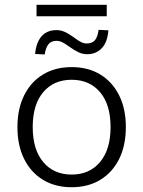

<svg xmlns="http://www.w3.org/2000/svg" viewBox="-20 -776 600 804"><path d="M280 8Q211 8 160 -23Q109 -54 81 -110.5Q53 -167 53 -244Q53 -320 81 -376.5Q109 -433 160 -464Q211 -495 280 -495Q349 -495 400 -464Q451 -433 479 -376.5Q507 -320 507 -244Q507 -167 479 -110.5Q451 -54 400 -23Q349 8 280 8ZM280 -45Q355 -45 399 -97.5Q443 -150 443 -244Q443 -338 399 -390Q355 -442 280 -442Q205 -442 161 -390Q117 -338 117 -244Q117 -150 161 -97.5Q205 -45 280 -45ZM133 -708V-756H427V-708ZM167 -548 127 -550Q130 -583 141.5 -605.5Q153 -628 172 -639Q191 -650 216 -650Q234 -650 251 -642.5Q268 -635 290 -619Q307 -606 319 -600Q331 -594 343 -594Q366 -594 377.5 -607.5Q389 -621 393 -651L434 -649Q430 -599 406 -574Q382 -549 345 -549Q326 -549 309 -557Q292 -565 271 -580Q253 -593 241 -599Q229 -605 217 -605Q195 -605 183.5 -591.5Q172 -578 167 -548Z"/></svg>

Font: Nunito Sans 11pt Light
Style: Regular
Weight: 300
Version: Version 3.101;gftools[0.9.27]